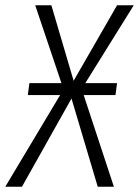

<svg xmlns="http://www.w3.org/2000/svg" viewBox="-50 -705 525 725"><path d="M455 -685 272 -391H392L386 -346H266L380 0H319L220 -333L33 0H-30L177 -346H55L61 -391H182L83 -685H144L228 -400L392 -685Z"/></svg>

Font: Fira Sans Extra Condensed Light
Style: Italic
Weight: 300
Width: 3
Italic angle: -8°
Designer: Carrois Corporate & Edenspiekermann AG
Foundry: Carrois Corporate GbR & Edenspiekermann AG
Version: Version 4.203